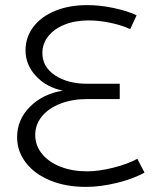

<svg xmlns="http://www.w3.org/2000/svg" viewBox="-20 -726 602 752"><path d="M118 -197Q118 -156 144.5 -123.5Q171 -91 217 -73Q263 -55 321 -55Q367 -55 423 -69Q479 -83 518 -104L546 -50Q503 -26 439 -10Q375 6 316 6Q238 6 177 -19Q116 -44 81.5 -88.5Q47 -133 47 -189Q47 -257 97 -307.5Q147 -358 226 -371Q162 -384 121 -428Q80 -472 80 -529Q80 -580 110.5 -620.5Q141 -661 196 -683.5Q251 -706 322 -706Q372 -706 426 -694.5Q480 -683 515 -666L490 -612Q458 -627 413 -636.5Q368 -646 327 -646Q274 -646 233 -629.5Q192 -613 169 -584Q146 -555 146 -518Q146 -464 195.5 -431Q245 -398 321 -398H449V-338H321Q263 -338 216.5 -320Q170 -302 144 -270Q118 -238 118 -197Z"/></svg>

Font: TypoPRO Montserrat Alternates
Style: Regular
Weight: 300
Designer: Julieta Ulanovsky
Foundry: Julieta Ulanovsky
Version: Version 6.001